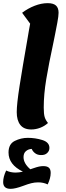

<svg xmlns="http://www.w3.org/2000/svg" viewBox="-22 -795 418 1216"><path d="M317 -529Q287 -390 271 -293.5Q255 -197 255 -114Q255 -73 261 -53.5Q267 -34 282 -16Q260 4 232 14.5Q204 25 176 25Q129 25 106.5 -4Q84 -33 84 -85Q84 -136 102 -251Q120 -366 154 -560Q157 -580 161 -601.5Q165 -623 169 -645L118 -714Q155 -742 197.5 -758.5Q240 -775 280 -775Q316 -775 332.5 -760Q349 -745 349 -714Q349 -694 341 -651Q333 -608 326.5 -576Q320 -544 317 -529ZM299 300Q299 333 280 373Q253 360 220 360Q197 360 175.5 365.5Q154 371 125 382Q74 401 45 401Q-2 401 -2 358Q-2 325 17 285Q44 298 77 298Q100 298 123 292Q32 248 32 171Q32 117 71.5 97.5Q111 78 154 78Q202 78 246.5 92Q291 106 291 142Q291 161 276.5 174.5Q262 188 237 187Q216 187 200.5 175.5Q185 164 179 148Q158 149 142.5 162Q127 175 127 200Q127 240 170 277Q177 275 194 269Q211 263 225 260Q239 257 252 257Q276 257 287.5 267Q299 277 299 300Z"/></svg>

Font: Lemonada SemiBold
Style: Regular
Weight: 600
Designer: Mohamed Gaber (Arabic) Eduardo Tunni (Latin)
Foundry: Kief Type Foundry
Version: Version 3.006